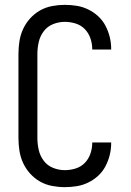

<svg xmlns="http://www.w3.org/2000/svg" viewBox="-20 -763 540 791"><path d="M247 8Q221 8 194.5 3Q168 -2 145 -15Q122 -28 104 -48Q86 -68 75 -92Q64 -116 60 -142.5Q56 -169 56 -195V-540Q56 -566 60 -592.5Q64 -619 75 -643Q86 -667 104 -687Q122 -707 145 -720Q168 -733 194.5 -738Q221 -743 247 -743Q272 -743 296.5 -739Q321 -735 343.5 -724Q366 -713 384.5 -696Q403 -679 414.5 -657Q426 -635 432 -611Q438 -587 438 -562V-559H360V-561Q360 -583 352.5 -605Q345 -627 329.5 -643Q314 -659 292 -666Q270 -673 247 -673Q222 -673 198.5 -663.5Q175 -654 160 -634Q145 -614 139.5 -589.5Q134 -565 134 -540V-195Q134 -170 139.5 -145.5Q145 -121 160 -101Q175 -81 198.5 -71.5Q222 -62 247 -62Q270 -62 292 -69Q314 -76 329.5 -92Q345 -108 352.5 -130Q360 -152 360 -174V-176H438V-173Q438 -148 432 -124Q426 -100 414.5 -78Q403 -56 384.5 -39Q366 -22 343.5 -11Q321 0 296.5 4Q272 8 247 8Z"/></svg>

Font: Iosevka Term SS14
Style: Regular
Weight: 400
Monospace: yes
Designer: Belleve Invis
Foundry: Belleve Invis
Version: Version 24.1.1; ttfautohint (v1.8.4)